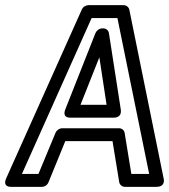

<svg xmlns="http://www.w3.org/2000/svg" viewBox="-49 -699 655 744"><path d="M224 -243H391C394 -243 424 -242 419 -275L373 -571C371 -582 362 -589 351 -589H347C335 -589 325 -580 321 -571L204 -275C203 -272 190 -243 224 -243ZM263 -293 336 -477 364 -293ZM460 -25 434 -184C432 -195 423 -202 412 -202H192C181 -202 170 -194 166 -184L100 -25H36L306 -629H406L529 -25ZM413 7C415 17 424 25 435 25H557C595 25 585 -8 585 -8L452 -662C450 -671 441 -679 430 -679H294C284 -679 273 -673 268 -662L-25 -8C-41 28 -5 25 -5 25H113C124 25 135 18 139 7L204 -152H387Z"/></svg>

Font: Falling Sky
Style: OuObl
Weight: 400
Designer: Paul D. Hunt
Foundry: Adobe Systems Incorporated
Version: Version 1.02